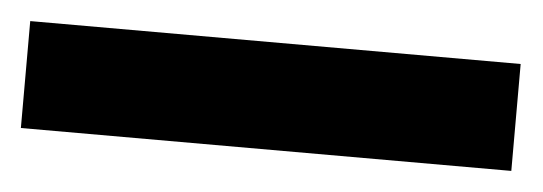

<svg xmlns="http://www.w3.org/2000/svg" viewBox="-26 33 551 195"><g transform="rotate(5 249.0 130.5)"><path d="M-1 185V76H499V185Z"/></g></svg>

Font: Ubuntu Sans
Style: Bold
Weight: 700
Designer: Dalton Maag Ltd
Foundry: Dalton Maag Ltd
Version: Version 1.006; ttfautohint (v1.8.4.7-5d5b)